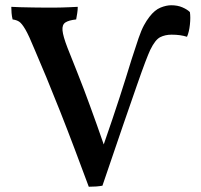

<svg xmlns="http://www.w3.org/2000/svg" viewBox="-20 -705 767 731"><path d="M318 6Q292 -64 264.5 -137Q237 -210 209.5 -279.5Q182 -349 157 -409.5Q132 -470 112 -516Q90 -570 76.5 -593Q63 -616 53 -622.5Q43 -629 28 -631Q25 -643 24 -655.5Q23 -668 23 -679Q36 -678 58.5 -677.5Q81 -677 106.5 -676.5Q132 -676 155 -676Q172 -676 187 -676Q202 -676 216 -676.5Q230 -677 244.5 -677.5Q259 -678 276 -679Q276 -667 274 -654.5Q272 -642 270 -631Q242 -628 229 -619.5Q216 -611 218 -589Q220 -567 237 -523Q258 -470 273 -432.5Q288 -395 299.5 -364.5Q311 -334 322.5 -302.5Q334 -271 348.5 -230.5Q363 -190 383 -132H367Q391 -201 407.5 -250Q424 -299 436 -336Q448 -373 458.5 -406.5Q469 -440 481 -479Q497 -529 507.5 -559.5Q518 -590 528 -608.5Q538 -627 549 -641Q569 -667 591 -676Q613 -685 632 -685Q656 -685 674.5 -677Q693 -669 703 -659Q706 -639 703 -611Q700 -583 692 -565Q679 -569 665 -571Q651 -573 633 -573Q609 -573 590 -563.5Q571 -554 552 -515Q545 -500 533 -468.5Q521 -437 501 -379.5Q481 -322 449 -229.5Q417 -137 370 2Q359 4 346 5Q333 6 318 6Z"/></svg>

Font: Vollkorn Medium
Style: Regular
Weight: 500
Designer: Friedrich Althausen
Foundry: Friedrich Althausen
Version: Version 5.000